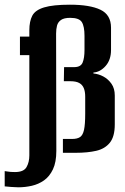

<svg xmlns="http://www.w3.org/2000/svg" viewBox="-63 -651 534 818"><path d="M15 147Q4 147 -15.5 145.5Q-35 144 -43 143V78Q-39 79 -36 79Q-33 79 -29 80Q-24 81 -16.5 81.5Q-9 82 1 82Q38 82 50 61Q62 40 62 11V-416H22V-495H62V-522Q62 -560 74.5 -584Q87 -608 125 -619.5Q163 -631 235 -631Q320 -631 365 -609.5Q410 -588 410 -533V-438Q410 -396 387 -370Q364 -344 335 -342V-338Q357 -336 377.5 -325Q398 -314 412 -294Q426 -274 426 -244V-121Q426 -69 405 -43Q384 -17 347 -8.5Q310 0 260 0H205V-59H244Q266 -59 278 -67Q290 -75 295 -98Q300 -121 300 -167V-239Q300 -261 294 -275.5Q288 -290 274.5 -297.5Q261 -305 236 -305H209L210 -365H253Q281 -365 289 -384.5Q297 -404 297 -438V-498Q297 -539 285.5 -557Q274 -575 236 -575Q210 -575 197 -566Q184 -557 180 -542Q176 -527 176 -508L177 -8Q177 40 162.5 70.5Q148 101 124.5 117.5Q101 134 72.5 140.5Q44 147 15 147Z"/></svg>

Font: Alumni Sans
Style: Bold
Weight: 700
Designer: Robert E. Leuschke
Foundry: Robert E. Leuschke
Version: Version 1.018